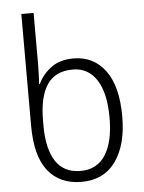

<svg xmlns="http://www.w3.org/2000/svg" viewBox="-54 -804 644 857"><g transform="rotate(-5 268.0 -375.0)"><path d="M277 10Q180 10 127 -56.5Q74 -123 74 -260V-760H129V-530Q129 -511 128 -485.5Q127 -460 126 -441H129Q148 -483 187.5 -512.5Q227 -542 288 -542Q378 -542 430.5 -471.5Q483 -401 483 -265Q483 -138 430 -64Q377 10 277 10ZM277 -39Q351 -39 388.5 -98Q426 -157 426 -264Q426 -375 388 -434Q350 -493 281 -493Q202 -493 165.5 -438Q129 -383 129 -278V-254Q129 -151 165.5 -95Q202 -39 277 -39Z"/></g></svg>

Font: Noto Sans Georgian SemiCondensed Light
Style: Regular
Weight: 300
Width: 4
Designer: Monotype Design Team, Akaki Razmadze
Foundry: Google LLC
Version: Version 2.005; ttfautohint (v1.8.4.7-5d5b)